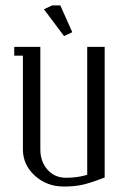

<svg xmlns="http://www.w3.org/2000/svg" viewBox="-20 -684 468 704"><path d="M32.2 -480V-512.2H127.9V-136.2Q127.9 -91.8 154.1 -62Q180.2 -32.2 222.2 -32.2Q264.2 -32.2 299.8 -43V-512.2H363.8V-33.2Q316.4 -14.6 285.6 -7.3Q254.9 0 213.9 0Q151.9 0 107.9 -39.8Q64 -79.6 64 -136.2V-480ZM141.1 -649.9 170.9 -664.1H201.2L245.1 -565.9L214.8 -551.8Z"/></svg>

Font: Gawaa
Style: Regular
Weight: 400
Designer: T. Christopher White
Version: Version 1.0